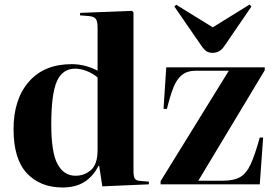

<svg xmlns="http://www.w3.org/2000/svg" viewBox="-20 -816 1220 850"><path d="M257 14Q158 14 99 -49Q40 -112 40 -244Q40 -377 108 -454.5Q176 -532 297 -532Q329 -532 358.5 -524Q388 -516 412 -503V-694Q412 -722 404 -732.5Q396 -743 373 -745L334 -748L335 -759L564 -768L571 -761V-60Q571 -36 576.5 -26Q582 -16 601 -15L639 -12V0L433 9L419 -82H416Q394 -37 355 -11.5Q316 14 257 14ZM314 -38Q354 -38 383 -63.5Q412 -89 412 -152V-473Q391 -491 364.5 -501.5Q338 -512 312 -512Q257 -512 232 -456.5Q207 -401 207 -265Q207 -140 235 -89Q263 -38 314 -38ZM691 0V-14L993 -503H849Q809 -503 785.5 -484Q762 -465 747.5 -428Q733 -391 719 -334H704L716 -518H1152V-505L858 -16H967Q1015 -16 1043 -32Q1071 -48 1090 -89.5Q1109 -131 1130 -207H1145L1130 0ZM921 -582Q905 -582 893.5 -589.5Q882 -597 867 -620L752 -787L760 -795L922 -695L1085 -796L1093 -787L976 -616Q963 -596 949.5 -589Q936 -582 921 -582Z"/></svg>

Font: Literata 72pt
Style: Bold
Weight: 700
Designer: Latin by Veronika Burian and Jose Scaglione. Greek by Irene Vlachou. Cyrillic by Vera Evstafieva.
Foundry: TypeTogether
Version: Version 3.002